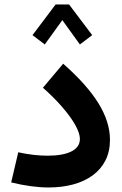

<svg xmlns="http://www.w3.org/2000/svg" viewBox="-20 -829 541 852"><path d="M226.7 -809.1 124.2 -673.1 178.7 -631.7 256.6 -739.7 334.5 -631.7 389.1 -673.1 286.6 -809.1ZM468 -208.7Q468 -288.1 416.6 -371.1Q365.2 -454.1 260.3 -546.3L170.5 -439.7Q219.2 -396.7 256.3 -353.9Q293.3 -311.2 313.9 -274.5Q334.5 -237.7 334.5 -212.3Q334.5 -175.7 296.6 -156.9Q258.8 -138.1 191.4 -138.1Q162.2 -138.1 130 -141.7Q97.8 -145.3 61 -153.2L29.6 -19.6Q73.8 -8.6 115.8 -2.9Q157.7 2.9 195.6 2.9Q254.9 2.9 304.7 -10.6Q354.5 -24 391.1 -50.7Q427.7 -77.4 447.8 -116.9Q468 -156.3 468 -208.7Z"/></svg>

Font: Estedad VF
Style: Regular
Weight: 100
Designer: Amin Abedi
Version: Version 7.3